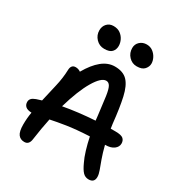

<svg xmlns="http://www.w3.org/2000/svg" viewBox="-214 -1086 1169 1245"><g transform="rotate(30 370.0 -463.5)"><path d="M631 10Q606 10 588.5 -8Q571 -26 552 -68Q537 -98 523.5 -142.5Q510 -187 500 -236Q398 -231 331.5 -220.5Q265 -210 218 -200Q210 -162 203 -121.5Q196 -81 190 -38Q185 8 149 8Q119 8 103 -13.5Q87 -35 87 -87Q87 -111 89 -134.5Q91 -158 95 -180Q64 -181 50 -193.5Q36 -206 36 -227Q36 -242 45.5 -252.5Q55 -263 77 -271Q95 -277 115 -283Q129 -347 144.5 -411.5Q160 -476 162 -542Q163 -559 171.5 -569Q180 -579 197 -579Q217 -579 234 -567Q274 -637 319 -673.5Q364 -710 415 -710Q477 -710 509.5 -676Q542 -642 558.5 -569Q575 -496 587 -381Q589 -363 592 -347Q609 -347 627 -347Q671 -347 686 -334Q701 -321 701 -298Q701 -273 678 -255.5Q655 -238 613 -238H612Q626 -183 640 -144.5Q654 -106 664 -79Q674 -52 674 -32Q674 10 631 10ZM412 -602Q375 -602 330 -526Q285 -450 246 -315Q355 -335 481 -343Q479 -362 477 -380Q467 -466 460 -514.5Q453 -563 442 -582.5Q431 -602 412 -602ZM535 -781Q500 -781 475.5 -807Q451 -833 451 -870Q451 -899 471.5 -918Q492 -937 522 -937Q549 -937 568.5 -922.5Q588 -908 599 -886.5Q610 -865 610 -844Q610 -821 592.5 -801Q575 -781 535 -781ZM296 -774Q259 -774 234 -800.5Q209 -827 209 -863Q209 -893 227.5 -913Q246 -933 276 -933Q307 -933 327.5 -918Q348 -903 358.5 -881Q369 -859 369 -837Q369 -810 352.5 -792Q336 -774 296 -774Z"/></g></svg>

Font: Shantell Sans Normal
Style: Regular
Weight: 500
Designer: Stephen Nixon, Anya Danilova, Shantell Martin
Foundry: Arrow Type
Version: Version 1.009;[a7da0bfa3]